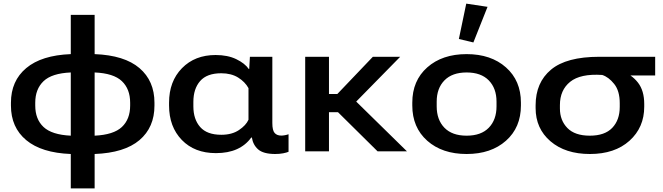

<svg xmlns="http://www.w3.org/2000/svg" viewBox="-20 -830 3635 1053"><path d="M368.2 203.1H499V14.6Q662.6 8.3 744.9 -61.5Q827.1 -131.3 827.1 -251V-266.6Q827.1 -386.2 744.9 -456.5Q662.6 -526.9 499 -533.2V-748.5H368.2V-533.2Q207.5 -526.9 123.8 -456.5Q40 -386.2 40 -266.6V-251Q40 -131.3 123.8 -61.5Q207.5 8.3 368.2 14.6ZM368.2 -85.9Q264.2 -90.8 218.8 -133.5Q173.3 -176.3 173.3 -251V-266.6Q173.3 -341.3 218.8 -384.8Q264.2 -428.2 368.2 -432.6ZM499 -85.9V-432.6Q603 -428.2 648.4 -385Q693.8 -341.8 693.8 -266.6V-251Q693.8 -176.3 648.4 -133.5Q603 -90.8 499 -85.9Z M1164.1 9.8Q1231.4 9.8 1279.5 -12Q1327.6 -33.7 1357.9 -75.7H1361.3Q1367.7 -35.2 1396 -10.5Q1424.3 14.2 1488.3 14.6Q1513.7 14.6 1533.2 10.7Q1552.7 6.8 1562.5 2.4V-93.8Q1553.2 -90.3 1542.2 -88.4Q1531.2 -86.4 1522.5 -86.4Q1499 -86.4 1486.3 -100.6Q1473.6 -114.7 1473.6 -155.3V-518.6H1350.6L1346.7 -451.2H1344.7Q1322.8 -482.9 1275.6 -505.6Q1228.5 -528.3 1162.6 -528.3Q1048.8 -528.3 978 -456.1Q907.2 -383.8 907.2 -267.1V-251.5Q907.2 -134.8 977.1 -62.5Q1046.9 9.8 1164.1 9.8ZM1193.8 -90.8Q1115.2 -90.8 1077.9 -133.3Q1040.5 -175.8 1040.5 -246.6V-271.5Q1040.5 -342.8 1077.6 -385.5Q1114.7 -428.2 1193.4 -428.2Q1248 -428.2 1285.9 -404.8Q1323.7 -381.3 1342.8 -346.7V-173.3Q1329.1 -142.6 1290.5 -116.7Q1252 -90.8 1193.8 -90.8Z M1653.8 0H1784.2V-214.8H1833.5L2050.8 0H2211.9L1933.6 -272.9L2174.8 -518.6H2024.9L1830.1 -314.5H1784.2V-518.6H1653.8Z M2241.2 -251.5Q2241.2 -130.9 2323.2 -58.1Q2405.3 14.6 2539.1 14.6Q2672.9 14.6 2754.9 -58.1Q2836.9 -130.9 2836.9 -251.5V-267.1Q2836.9 -387.7 2754.9 -460.4Q2672.9 -533.2 2539.1 -533.2Q2405.3 -533.2 2323.2 -460.4Q2241.2 -387.7 2241.2 -267.1ZM2375 -272.5Q2375 -345.7 2417.5 -389.2Q2460 -432.6 2539.1 -432.6Q2618.2 -432.6 2660.6 -389.2Q2703.1 -345.7 2703.1 -272.5V-246.6Q2703.1 -173.3 2660.9 -129.6Q2618.7 -85.9 2539.1 -85.9Q2459.5 -85.9 2417.2 -129.6Q2375 -173.3 2375 -246.6ZM2576.2 -597.2 2653.8 -792.5 2537.1 -810.1 2496.6 -616.2Z M3215.3 14.6Q3351.6 14.6 3432.4 -58.1Q3513.2 -130.9 3513.2 -244.6V-259.8Q3513.2 -332.5 3479 -376.7Q3444.8 -420.9 3385.3 -443.4L3386.2 -416H3573.2V-518.6H3266.6Q3086.4 -518.6 3002 -448Q2917.5 -377.4 2917.5 -252.4V-237.3Q2917.5 -125 2999 -55.2Q3080.6 14.6 3215.3 14.6ZM3214.8 -85.9Q3132.8 -85.9 3091.8 -127.9Q3050.8 -169.9 3050.8 -234.9V-253.9Q3050.8 -335.9 3106.9 -381.3Q3163.1 -426.8 3282.7 -418.9Q3317.9 -407.7 3348.4 -369.6Q3378.9 -331.5 3378.9 -264.2V-243.7Q3378.9 -171.9 3337.9 -128.9Q3296.9 -85.9 3214.8 -85.9Z"/></svg>

Font: Roboto Flex
Style: wght 600 wdth 140 opsz 13.0 GRAD 0.00 slnt 0.00 XTRA 468 XOPQ 96 YOPQ 79 YTLC 514 YTUC 712 YTAS 750 YTDE -203.00 YTFI 738
Weight: 600
Width: 8
Designer: Berlow after Robertson
Foundry: Google
Version: Version 3.100